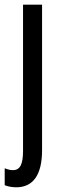

<svg xmlns="http://www.w3.org/2000/svg" viewBox="-33 -557 264 817"><path d="M36 240C108 240 146 187 146 82V-537H65V85C65 141 53 167 22 167C11 167 -1 164 -13 159V231C-2 236 18 240 36 240Z"/></svg>

Font: Noto Sans Devanagari ExtraCondensed
Style: Regular
Weight: 400
Width: 2
Designer: Jelle Bosma - Monotype Design Team
Foundry: Monotype Imaging Inc.
Version: Version 2.004